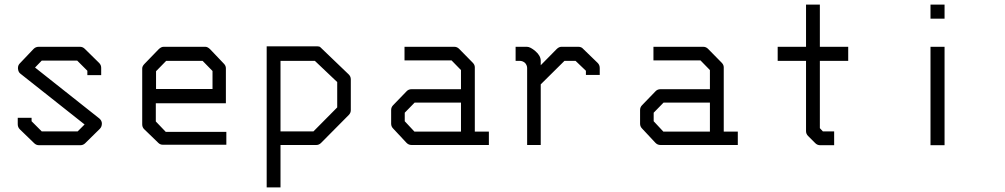

<svg xmlns="http://www.w3.org/2000/svg" viewBox="-20 -679 4360 833"><path d="M359 -372 315 -416H161L132 -386L411 -165Q422 -155.5 422 -143Q422 -129 413 -120L350 -58Q341 -49 329 -49H149Q137 -49 128 -58L66 -118Q57 -127 57 -140V-168H117V-153L161 -109H317L347 -139L69 -359Q59.5 -365.5 58 -381V-384.5Q58 -396 66 -404L126 -467Q135 -476 148 -476H327Q339 -476 348 -467L410 -406Q419 -397 419 -385V-353H359Z M656 -231V-152L699 -107H962V-51H687Q675 -51 667 -59L605 -119Q597 -127 597 -140V-382Q597 -392 607 -402L668 -465Q679 -476 690 -476H871Q881 -476 892 -465L951 -403Q960 -394 960 -383V-231ZM657 -293H902V-371L859 -415H701L657 -370Z M1137 -478H1357Q1366 -478 1370 -474L1493 -356Q1502 -347 1502 -335V-201Q1502 -189 1493 -180L1373 -59Q1364 -50 1353 -50H1197V134H1137ZM1197 -415V-109H1340L1443 -213V-323L1346 -415Z M1980 -108V-234H1779L1736 -190V-153L1778 -108ZM2040 -108H2101V-50H1765Q1753 -50 1744 -59L1686 -121Q1677 -130 1677 -142V-202Q1677 -214 1686 -223L1745 -284Q1753 -292 1766 -292H1980V-375L1939 -417H1735V-476H1951Q1963 -476 1972 -467L2031 -407Q2040 -398 2040 -387Z M2326 -313V-50H2267V-384Q2267 -395.5 2258 -406Q2247.5 -415 2235 -415H2217V-476H2266Q2281 -476 2303.5 -456.5Q2326 -437 2326 -415V-396L2395 -466Q2405 -476 2416 -476H2489Q2502.5 -476 2510 -467L2573 -406Q2582 -397 2582 -384V-354H2522V-372L2477 -415H2429Z M3060 -108V-234H2859L2816 -190V-153L2858 -108ZM3120 -108H3181V-50H2845Q2833 -50 2824 -59L2766 -121Q2757 -130 2757 -142V-202Q2757 -214 2766 -223L2825 -284Q2833 -292 2846 -292H3060V-375L3019 -417H2815V-476H3031Q3043 -476 3052 -467L3111 -407Q3120 -398 3120 -387Z M3537 -123 3550 -109H3599V-49H3538Q3526 -49 3517 -58L3486 -89Q3477 -98 3477 -110V-415H3354V-476H3477V-659H3537V-476H3660V-415H3537Z M4017 -659H4078V-598H4017ZM4017 -476H4078V-49H4017Z"/></svg>

Font: 3270 Nerd Font Mono
Style: Regular
Weight: 400
Monospace: yes
Version: Version 3.0.1;Nerd Fonts 3.0.0